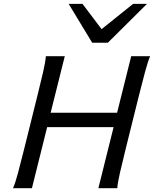

<svg xmlns="http://www.w3.org/2000/svg" viewBox="-20 -996 814 1016"><path d="M600.6 0H500.5L581.1 -323.2H229.5L148.9 0H48.8Q61.5 -28.8 75.9 -83Q90.3 -137.2 107.9 -208L178.2 -490.7Q195.8 -561 208.3 -615.5Q220.7 -669.9 222.7 -698.7H322.8L248 -399.4H599.6L674.3 -698.7H774.4Q762.2 -669.9 747.6 -615.7Q732.9 -561.5 715.3 -490.7L645 -208Q627.4 -137.2 615 -83Q602.5 -28.8 600.6 0ZM343.3 -975.6H416.5L517.6 -841.8L684.6 -975.6H757.8L550.8 -770H467.8Z"/></svg>

Font: Andika
Style: Italic
Weight: 400
Italic angle: -14°
Designer: Victor Gaultney, Annie Olsen, Julie Remington, Don Collingsworth, Eric Hays, Becca Hirsbrunner
Foundry: SIL International
Version: Version 6.101